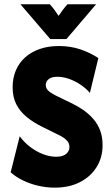

<svg xmlns="http://www.w3.org/2000/svg" viewBox="-20 -851 512 885"><path d="M232.6 13.9Q193.1 13.9 154.9 4.9Q116.7 -4.2 84.4 -20.1Q52.1 -36.1 29.2 -56.9L70.8 -222.9Q91 -195.1 118.8 -174Q146.5 -152.8 177.8 -140.6Q209 -128.5 238.9 -128.5Q258.3 -128.5 271.9 -134Q285.4 -139.6 292.7 -150Q300 -160.4 300 -172.9Q300 -188.2 292.4 -198.3Q284.7 -208.3 272.9 -216.3Q261.1 -224.3 248.6 -229.9L179.9 -263.9Q135.4 -285.4 103.8 -311.1Q72.2 -336.8 55.2 -370.1Q38.2 -403.5 38.2 -448.6Q38.2 -491.7 53.1 -526.7Q68.1 -561.8 96.2 -586.8Q124.3 -611.8 163.5 -625.3Q202.8 -638.9 251.4 -638.9Q304.9 -638.9 351 -623.3Q397.2 -607.6 433.3 -583.3L394.4 -422.9Q374.3 -445.8 348.6 -462.5Q322.9 -479.2 296.2 -488.2Q269.4 -497.2 243.8 -497.2Q227.1 -497.2 215.3 -492.4Q203.5 -487.5 197.2 -478.8Q191 -470.1 191 -459Q191 -448.6 196.2 -440.6Q201.4 -432.6 211.5 -425.7Q221.5 -418.8 236.1 -411.1L314.6 -372.9Q343.1 -359 367.7 -341.3Q392.4 -323.6 411.8 -300.7Q431.2 -277.8 442 -248.6Q452.8 -219.4 452.8 -181.9Q452.8 -125 425.3 -80.9Q397.9 -36.8 348.6 -11.5Q299.3 13.9 232.6 13.9ZM211.8 -670.8 74.3 -831.2H209.7Q220.8 -819.4 230.9 -805.6Q241 -791.7 250 -777.8Q259.7 -791.7 269.8 -805.6Q279.9 -819.4 291 -831.2H422.9L286.1 -670.8Z"/></svg>

Font: Afacad Flux ExtraBold
Style: Regular
Weight: 800
Designer: Kristian Moeller
Foundry: Dicotype
Version: Version 1.100